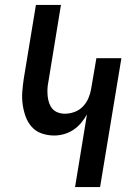

<svg xmlns="http://www.w3.org/2000/svg" viewBox="-20 -755 540 775"><path d="M283 0 331 -293Q321 -275 307 -258.5Q293 -242 275.5 -230.5Q258 -219 238 -213.5Q218 -208 199 -208Q172 -208 148 -216.5Q124 -225 108 -243Q92 -261 83.5 -284.5Q75 -308 71.5 -333.5Q68 -359 70 -385Q72 -411 76 -438L125 -735H226L175 -423Q172 -409 171.5 -394.5Q171 -380 172.5 -366Q174 -352 178.5 -339Q183 -326 191.5 -316Q200 -306 213.5 -301Q227 -296 242 -296Q261 -296 280.5 -303Q300 -310 314.5 -325Q329 -340 337 -359Q345 -378 348 -397L369 -520H470L384 0Z"/></svg>

Font: Iosevka Term Curly SmBd Obl
Style: Regular
Weight: 600
Italic angle: -9°
Designer: Belleve Invis
Foundry: Belleve Invis
Version: Version 32.3.0